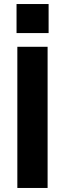

<svg xmlns="http://www.w3.org/2000/svg" viewBox="-20 -932 322 952"><path d="M216 -700V0H66V-700ZM221 -912V-768H62V-912Z"/></svg>

Font: Pathway Extreme SemiCondensed
Style: Bold
Weight: 700
Width: 4
Version: Version 1.001;gftools[0.9.26]